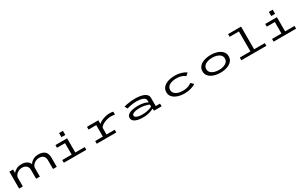

<svg xmlns="http://www.w3.org/2000/svg" viewBox="345 -2826 7710 4914"><g transform="rotate(-30 4200.0 -369.5)"><path d="M100.5 0V-500H210.5V-396.5Q247.5 -447 310.5 -479.2Q373.5 -511.5 458 -511.5Q550 -511.5 612.8 -476.8Q675.5 -442 699.5 -376Q734.5 -434.5 801.8 -473Q869 -511.5 961 -511.5Q1084.5 -511.5 1148.8 -452.5Q1213 -393.5 1213 -275V0H1102.5V-257Q1102.5 -339.5 1058 -382.8Q1013.5 -426 929.5 -426Q877 -426 830.8 -404Q784.5 -382 753 -345.5Q721.5 -309 714 -266V0H603.5V-257Q603.5 -339.5 556.2 -382.8Q509 -426 426 -426Q374 -426 327.5 -404.2Q281 -382.5 249.5 -345.8Q218 -309 210.5 -265V0Z M1696 -720H1810.5V-598H1696ZM1421.5 0V-80.5H1699.5V-419.5H1462V-500H1807.5V-80.5H2086V0Z M2394.5 0V-80.5H2622V-419.5H2394.5V-500H2730V-394.5Q2768.5 -428.5 2824.5 -455Q2880.5 -481.5 2943 -496.8Q3005.5 -512 3063 -512Q3107 -512 3132.5 -508.5Q3158 -505 3171.5 -500V-413Q3157.5 -417 3129.5 -421Q3101.5 -425 3055 -425Q3009 -425 2958 -413.8Q2907 -402.5 2860 -382.2Q2813 -362 2778.2 -335Q2743.5 -308 2730 -277V-80.5H2972V0Z M3762.5 11Q3675 11 3605 -5.5Q3535 -22 3494 -58.2Q3453 -94.5 3453 -154Q3453 -198 3480.8 -228.8Q3508.5 -259.5 3556.5 -278.8Q3604.5 -298 3665.5 -306.8Q3726.5 -315.5 3792 -315.5Q3864 -315.5 3922 -304.2Q3980 -293 4019.5 -278.5Q4059 -264 4075 -254V-308.5Q4075 -344.5 4051.2 -368.5Q4027.5 -392.5 3988 -406.2Q3948.5 -420 3901 -425.8Q3853.5 -431.5 3806.5 -431.5Q3765 -431.5 3720.8 -426.2Q3676.5 -421 3636.8 -413.5Q3597 -406 3568.5 -398.5Q3540 -391 3530 -386.5L3484.5 -467Q3508 -475 3558.5 -485.5Q3609 -496 3676.5 -504Q3744 -512 3819 -512Q3881 -512 3945.2 -503.5Q4009.5 -495 4063.8 -474Q4118 -453 4151.2 -416.2Q4184.5 -379.5 4184.5 -323.5V-80.5H4311V0H4090L4077 -65Q4062 -53.5 4018.5 -35.5Q3975 -17.5 3909.2 -3.2Q3843.5 11 3762.5 11ZM3781.5 -64.5Q3858 -64.5 3919.5 -76.8Q3981 -89 4021.2 -104.2Q4061.5 -119.5 4075 -128.5V-186.5Q4059.5 -195.5 4021 -209Q3982.5 -222.5 3926.2 -233Q3870 -243.5 3801.5 -243.5Q3737 -243.5 3684 -233.8Q3631 -224 3599.5 -204.5Q3568 -185 3568 -155.5Q3568 -122 3599.2 -102Q3630.5 -82 3679.2 -73.2Q3728 -64.5 3781.5 -64.5Z M4988 11Q4922 11 4853 -2.8Q4784 -16.5 4725.8 -47Q4667.5 -77.5 4631.8 -127.8Q4596 -178 4596 -251Q4596 -324.5 4631.8 -374.8Q4667.5 -425 4726 -455.2Q4784.5 -485.5 4853.2 -498.8Q4922 -512 4988 -512Q5069.5 -512 5137.2 -496.2Q5205 -480.5 5252.5 -458Q5300 -435.5 5319.5 -415.5L5245 -350.5Q5214.5 -384 5148.8 -407.5Q5083 -431 4987.5 -431Q4936 -431 4886.2 -421.2Q4836.5 -411.5 4796.5 -390.2Q4756.5 -369 4732.8 -334.5Q4709 -300 4709 -251Q4709 -202.5 4732.8 -168.2Q4756.5 -134 4796.2 -112.5Q4836 -91 4885.5 -81Q4935 -71 4986.5 -71Q5050.5 -71 5102.2 -83.8Q5154 -96.5 5190 -115.2Q5226 -134 5243 -152L5319.5 -79.5Q5304.5 -64.5 5256.8 -43.2Q5209 -22 5139.2 -5.5Q5069.5 11 4988 11Z M6052 11Q5983.5 11 5915 -3.2Q5846.5 -17.5 5789.8 -48.5Q5733 -79.5 5698.5 -129.5Q5664 -179.5 5664 -251Q5664 -322.5 5698.5 -372.5Q5733 -422.5 5789.8 -453.2Q5846.5 -484 5915 -498Q5983.5 -512 6052 -512Q6120 -512 6188.5 -498Q6257 -484 6313.5 -453.2Q6370 -422.5 6404.5 -372.5Q6439 -322.5 6439 -251Q6439 -179.5 6404.5 -129.5Q6370 -79.5 6313.5 -48.5Q6257 -17.5 6188.5 -3.2Q6120 11 6052 11ZM6052 -70Q6125.5 -70 6188 -89.8Q6250.5 -109.5 6288.5 -149.5Q6326.5 -189.5 6326.5 -251Q6326.5 -312.5 6288.2 -352.2Q6250 -392 6187.5 -411.5Q6125 -431 6052 -431Q5978.5 -431 5916 -411.5Q5853.5 -392 5815 -352.2Q5776.5 -312.5 5776.5 -251Q5776.5 -189.5 5814.8 -149.5Q5853 -109.5 5915.8 -89.8Q5978.5 -70 6052 -70Z M6668.5 0V-80.5H6982.5V-669.5H6708.5V-750H7092V-80.5H7407.5V0Z M7896 -720H8010.5V-598H7896ZM7621.5 0V-80.5H7899.5V-419.5H7662V-500H8007.5V-80.5H8286V0Z"/></g></svg>

Font: Trispace Expanded
Style: Regular
Weight: 400
Width: 7
Designer: Tyler Finck
Foundry: Etcetera Type Company
Version: Version 1.210; ttfautohint (v1.8.3)